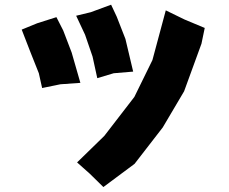

<svg xmlns="http://www.w3.org/2000/svg" viewBox="-20 -755 954 799"><path d="M669.9 -711.9 614.3 -504.9 539.1 -351.6 414.1 -189.5 300.8 -79.1 353.5 -32.2 410.2 23.4 540 -73.2 657.2 -224.6 746.1 -375 818.4 -573.2 832 -638.7 748 -673.8ZM296.9 -689.5 334 -610.4 365.2 -519.5 384.8 -429.7 453.1 -450.2 534.2 -457 502 -592.8 465.8 -685.5 442.4 -735.4 357.4 -704.1ZM70.3 -631.8 107.4 -536.1 141.6 -450.2 155.3 -388.7 231.4 -404.3 314.5 -410.2 278.3 -536.1 243.2 -627.9 214.8 -683.6 134.8 -658.2Z"/></svg>

Font: MaokenAssortedSans-TC
Style: Regular
Weight: 500
Version: Version 0.83